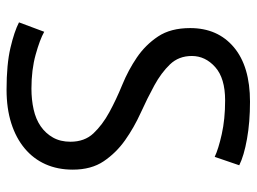

<svg xmlns="http://www.w3.org/2000/svg" viewBox="-116 -636 764 571"><g transform="rotate(90 265.5 -350.0)"><path d="M401 -178Q401 -220 376 -246.5Q351 -273 313.5 -293.5Q276 -314 232 -332Q188 -350 150.5 -375.5Q113 -401 88 -438.5Q63 -476 63 -534Q63 -616 120 -664Q177 -712 282 -712Q343 -712 393 -703Q443 -694 471 -680L446 -607Q423 -618 378.5 -628Q334 -638 278 -638Q212 -638 179 -608.5Q146 -579 146 -539Q146 -500 171 -474Q196 -448 233.5 -427.5Q271 -407 315 -387Q359 -367 396.5 -340.5Q434 -314 459 -277Q484 -240 484 -185Q484 -140 468 -104Q452 -68 421 -42Q390 -16 346 -2Q302 12 246 12Q171 12 122 0.5Q73 -11 46 -25L74 -100Q97 -87 142 -74.5Q187 -62 243 -62Q276 -62 305 -68.5Q334 -75 355 -89.5Q376 -104 388.5 -126Q401 -148 401 -178Z"/></g></svg>

Font: PTSans
Style: Regular
Weight: 400
Designer: A.Korolkova, O.Umpeleva, V.Yefimov
Foundry: ParaType Ltd
Version: Version 2.003W OFL